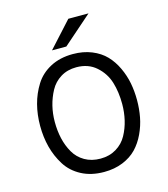

<svg xmlns="http://www.w3.org/2000/svg" viewBox="-133 -1024 996 1139"><g transform="rotate(-15 365.0 -454.5)"><path d="M252 -765 394 -921H518L340 -765ZM365 12Q286 12 226.5 -19.5Q167 -51 133.5 -104.5Q100 -158 84 -219.5Q68 -281 68 -350Q68 -419 84 -480.5Q100 -542 133.5 -595.5Q167 -649 226.5 -680.5Q286 -712 365 -712Q429 -712 480.5 -691Q532 -670 565.5 -635Q599 -600 621.5 -552Q644 -504 653.5 -454Q663 -404 663 -350Q663 -296 653.5 -246Q644 -196 621.5 -148Q599 -100 565.5 -65Q532 -30 480.5 -9Q429 12 365 12ZM572 -350Q572 -424 553.5 -484.5Q535 -545 486.5 -588Q438 -631 365 -631Q310 -631 268.5 -605.5Q227 -580 204 -537.5Q181 -495 169.5 -448Q158 -401 158 -350Q158 -296 169 -248Q180 -200 203.5 -159Q227 -118 268.5 -94Q310 -70 365 -70Q420 -70 462 -95.5Q504 -121 527 -163Q550 -205 561 -252.5Q572 -300 572 -350Z"/></g></svg>

Font: Overpass
Style: Regular
Weight: 400
Designer: Delve Withrington, Thomas Jockin
Foundry: Delve Fonts
Version: Version 3.000;DELV;Overpass